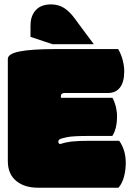

<svg xmlns="http://www.w3.org/2000/svg" viewBox="-20 -853 592 873"><path d="M235.4 -629.9H517.1Q531.2 -606.4 538.1 -578.9Q544.9 -551.3 544.9 -529.3Q544.9 -480 525.6 -455.1Q506.3 -430.2 471.7 -430.2H274.9Q256.8 -430.2 256.8 -416V-412.1Q256.8 -409.2 257.8 -408.2H491.2Q500 -393.1 506.3 -370.1Q512.2 -345.2 512.2 -325.7Q512.2 -267.6 490.7 -234.9H384.8Q310.5 -234.9 284.2 -229.2Q257.8 -223.6 251.5 -219.7Q245.1 -215.3 245.1 -208.5Q245.1 -201.7 252 -197.8Q277.3 -206.1 305.2 -209.5Q341.8 -212.9 384.8 -212.9H522Q551.8 -170.9 551.8 -111.8Q551.8 -78.6 543.5 -48.3Q535.2 -18.1 518.6 0.5H152.8Q92.3 0.5 55.7 -28.8Q15.6 -60.1 15.6 -120.6V-585Q15.6 -608.4 69.3 -619.1Q123 -629.9 235.4 -629.9ZM211.9 -833Q245.6 -833 271.2 -816.9Q296.9 -800.8 322.3 -765.6Q323.2 -764.6 341.1 -740Q358.9 -715.3 366 -706.3Q373 -697.3 381.6 -685.5Q390.1 -673.8 396.5 -665.5Q402.8 -657.2 406.7 -651.9H218.8L118.7 -685.5V-736.8Q118.7 -776.9 138.7 -802.2Q162.6 -833 211.9 -833Z"/></svg>

Font: Modak
Style: Regular
Weight: 400
Version: Version 1.036;PS Version 1.000;hotconv 1.0.79;makeotf.lib2.5